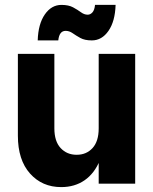

<svg xmlns="http://www.w3.org/2000/svg" viewBox="-20 -750 625 784"><path d="M230 14Q152 14 102.5 -41.5Q53 -97 53 -196V-530H202V-226Q202 -173 227.5 -145.5Q253 -118 293 -118Q333 -118 358 -145.5Q383 -173 383 -226H410Q410 -150 388 -96Q366 -42 325.5 -14Q285 14 230 14ZM383 0V-530H532V0ZM134 -585Q136 -652 163 -691Q190 -730 231 -730Q260 -730 278.5 -720Q297 -710 310.5 -700Q324 -690 338 -690Q349 -690 357.5 -699.5Q366 -709 368 -730H452Q450 -663 423 -624Q396 -585 355 -585Q326 -585 308 -595Q290 -605 276.5 -614.5Q263 -624 248 -624Q222 -624 218 -585Z"/></svg>

Font: Radio Canada Big
Style: Bold
Weight: 700
Designer: Étienne Aubert Bonn
Foundry: Coppers and Brasses
Version: Version 1.001